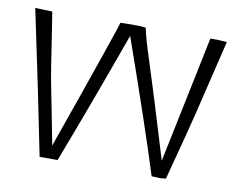

<svg xmlns="http://www.w3.org/2000/svg" viewBox="-62 -581 807 662"><g transform="rotate(10 341.5 -249.5)"><path d="M115 3Q134 3 178 3Q261 -214 350 -462Q456 -161 507 2Q526 2 531.5 3Q537 4 557 1Q607 -187 620.5 -243.5Q634 -300 682 -499Q642 -502 624 -501Q593 -351 532 -57Q456 -308 430.5 -385.5Q405 -463 398 -499Q383 -502 345.5 -501.5Q308 -501 309 -500.5Q310 -500 270 -383.5Q230 -267 151 -43Q125 -179 116 -222.5Q107 -266 99.5 -314Q92 -362 85 -408.5Q78 -455 71 -498L11 -500Q71 -218 115 3Z"/></g></svg>

Font: Londrina Solid Thin
Style: Regular
Weight: 250
Designer: Marcelo Magalhaes
Foundry: Marcelo Magalhães
Version: Version 1.002